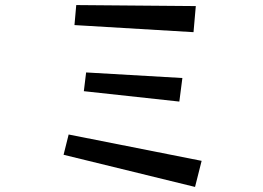

<svg xmlns="http://www.w3.org/2000/svg" viewBox="-20 -725 1040 758"><path d="M281 -705 753 -701 744 -598 274 -626ZM320 -439 700 -417 688 -324 311 -365ZM251 -194 776 -90 750 13 231 -114Z"/></svg>

Font: Stick
Style: Regular
Weight: 400
Designer: Fontworks Inc.
Foundry: Fontworks Inc.
Version: Version 1.100